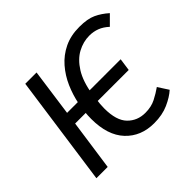

<svg xmlns="http://www.w3.org/2000/svg" viewBox="-162 -909 1130 1130"><g transform="rotate(-45 402.5 -344.5)"><path d="M159 -689H253L212 -394H340L329 -316H201L156 0H62ZM621 -701Q688 -701 728 -682.5Q768 -664 805 -631L748 -574Q720 -600 690 -611.5Q660 -623 626 -623Q575 -623 527.5 -597.5Q480 -572 444.5 -515.5Q409 -459 394 -365L391 -332Q388 -312 386.5 -293Q385 -274 385 -257Q385 -157 428.5 -112.5Q472 -68 538 -68Q588 -68 625 -87Q662 -106 693 -128L735 -63Q703 -34 651.5 -11Q600 12 532 12Q422 12 354.5 -60Q287 -132 287 -268Q287 -324 299 -384.5Q311 -445 335.5 -501Q360 -557 399.5 -602.5Q439 -648 494 -674.5Q549 -701 621 -701ZM384 -394H658L647 -316H371Z"/></g></svg>

Font: Fira Sans Variable
Style: Italic
Weight: 397
Italic angle: -8°
Designer: Carrois Corporate & Edenspiekermann AG
Foundry: Carrois Corporate GbR & Edenspiekermann AG
Version: Version 4.202